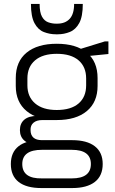

<svg xmlns="http://www.w3.org/2000/svg" viewBox="-20 -769 582 974"><path d="M268 -160Q170 -160 115 -205.5Q60 -251 60 -333V-373Q60 -457 115 -502Q170 -547 268 -547Q366 -547 420.5 -502Q475 -457 475 -373V-333Q475 -251 420.5 -205.5Q366 -160 268 -160ZM190 185Q114 185 74.5 154Q35 123 35 63Q35 4 74 -27Q113 -58 190 -58H346Q421 -58 461 -27Q501 4 501 63Q501 123 461 154Q421 185 346 185ZM344 136Q441 136 441 63Q441 -9 344 -9H193Q93 -9 93 63Q93 138 193 136ZM168 -36Q127 -36 104 -55.5Q81 -75 81 -109Q81 -143 103.5 -162Q126 -181 169 -181H268V-160H195Q166 -160 150 -146.5Q134 -133 135 -109Q135 -84 149.5 -71Q164 -58 193 -58H268V-36ZM268 -211Q340 -211 378.5 -244Q417 -277 417 -336V-371Q417 -430 378.5 -463Q340 -496 268 -496Q197 -496 158 -463Q119 -430 119 -371V-336Q119 -278 158 -244.5Q197 -211 268 -211ZM379 -518 512 -559H530V-495L379 -480ZM264 -595Q232 -595 202.5 -606.5Q173 -618 155 -651.5Q137 -685 137 -749H181Q181 -706 193 -684.5Q205 -663 224.5 -656Q244 -649 264 -649H270Q311 -649 333.5 -673.5Q356 -698 356 -749H400Q400 -685 382 -652Q364 -619 334.5 -607Q305 -595 273 -595Z"/></svg>

Font: Pathway Extreme 8pt Thin 12pt
Style: Regular
Weight: 100
Version: Version 1.001;gftools[0.9.26]